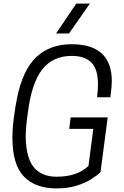

<svg xmlns="http://www.w3.org/2000/svg" viewBox="-20 -1037 688 1068"><path d="M480 -851ZM364 -851H292L404 -1017H480ZM293 11Q177 11 113 -55Q49 -121 49 -271Q49 -321 57 -382.5Q65 -444 74 -487Q105 -646 181 -718.5Q257 -791 378 -791Q602 -791 602 -585Q602 -556 594 -496H520Q525 -535 525 -567Q525 -652 488.5 -689Q452 -726 379 -726Q273 -726 214 -649.5Q155 -573 135 -410Q123 -332 123 -276Q125 -158 168.5 -106Q212 -54 295 -54Q409 -54 472 -114L499 -320H365L373 -384H579L539 -79Q516 -58 482.5 -37.5Q449 -17 402.5 -3Q356 11 293 11Z"/></svg>

Font: Tanohe Sans
Style: Italic
Weight: 400
Designer: Village Type and Design LLC & Cristiano Sobral
Foundry: Cooper Hewitt Smithsonian Design Museum
Version: Version 1.00;September 29, 2021;FontCreator 13.0.0.2655 64-b